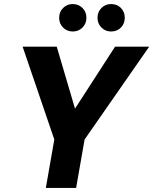

<svg xmlns="http://www.w3.org/2000/svg" viewBox="-20 -931 759 951"><path d="M207 0 249 -240 92 -700H261L353 -388L349 -389L550 -700H719L399 -240L357 0ZM340 -775Q312 -775 292.5 -794.5Q273 -814 273 -843Q273 -872 292.5 -891.5Q312 -911 340 -911Q369 -911 388.5 -891.5Q408 -872 408 -843Q408 -814 388.5 -794.5Q369 -775 340 -775ZM530 -775Q502 -775 482.5 -794.5Q463 -814 463 -843Q463 -872 482.5 -891.5Q502 -911 530 -911Q560 -911 579 -891.5Q598 -872 598 -843Q598 -814 579 -794.5Q560 -775 530 -775Z"/></svg>

Font: DM Sans 10pt Black
Style: Italic
Weight: 900
Italic angle: -10°
Version: Version 4.004;gftools[0.9.30]